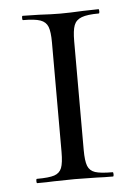

<svg xmlns="http://www.w3.org/2000/svg" viewBox="-42 -502 376 535"><g transform="rotate(-5 146.5 -234.0)"><path d="M253 -12Q255 -12 255 -6Q255 0 253 0Q225 0 209 -1L146 -2L87 -1Q70 0 41 0Q39 0 39 -6Q39 -12 41 -12Q75 -12 90 -17Q105 -22 110.5 -36Q116 -50 116 -81V-387Q116 -417 110.5 -431Q105 -445 89.5 -450.5Q74 -456 41 -456Q39 -456 39 -462Q39 -468 41 -468L87 -467Q123 -465 146 -465Q172 -465 210 -467L253 -468Q255 -468 255 -462Q255 -456 253 -456Q221 -456 205 -450Q189 -444 183.5 -429.5Q178 -415 178 -385V-81Q178 -50 183.5 -36Q189 -22 204 -17Q219 -12 253 -12Z"/></g></svg>

Font: Cormorant SC
Style: Regular
Weight: 400
Designer: Christian Thalmann (Catharsis Fonts)
Foundry: Catharsis Fonts
Version: Version 4.000